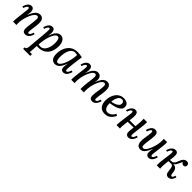

<svg xmlns="http://www.w3.org/2000/svg" viewBox="415 -2151 4047 4047"><g transform="rotate(45 2438.5 -128.0)"><path d="M466 11Q417 11 399 -15.5Q381 -42 381 -91Q381 -119 385.5 -157Q390 -195 395.5 -236.5Q401 -278 405.5 -319Q410 -360 410 -394Q410 -407 406.5 -419.5Q403 -432 394.5 -440.5Q386 -449 369 -449Q345 -449 319.5 -424.5Q294 -400 271.5 -358Q249 -316 231 -265Q213 -214 202.5 -160.5Q192 -107 192 -59Q192 -45 192.5 -29Q193 -13 194 0H95Q94 -12 94 -18.5Q94 -25 94 -33Q94 -52 96 -76.5Q98 -101 102.5 -137Q107 -173 113 -226Q118 -274 121.5 -304.5Q125 -335 127.5 -354.5Q130 -374 131 -386Q132 -398 132 -408Q132 -426 127 -436.5Q122 -447 109 -447Q95 -447 77 -426.5Q59 -406 44 -356L7 -365Q11 -384 20.5 -408.5Q30 -433 46 -456.5Q62 -480 85 -495.5Q108 -511 139 -511Q169 -511 186 -496Q203 -481 210 -455Q217 -429 216 -395Q215 -370 211 -349Q207 -328 204 -309H206Q237 -389 268.5 -433Q300 -477 332 -494Q364 -511 395 -511Q436 -511 460.5 -492.5Q485 -474 496 -443Q507 -412 507 -373Q507 -324 500 -271Q493 -218 486 -171Q479 -124 479 -93Q479 -75 483.5 -64Q488 -53 502 -53Q517 -53 534.5 -73Q552 -93 567 -144L603 -134Q600 -116 590 -91Q580 -66 563 -43Q546 -20 522 -4.5Q498 11 466 11Z M650 255V213Q677 213 689 196.5Q701 180 705 152.5Q709 125 712 90Q720 -6 727.5 -88.5Q735 -171 740.5 -234.5Q746 -298 749 -341Q752 -384 752 -402Q752 -421 748.5 -434Q745 -447 729 -447Q715 -447 697.5 -426.5Q680 -406 665 -356L628 -365Q631 -384 640.5 -408.5Q650 -433 666 -456.5Q682 -480 705 -495.5Q728 -511 759 -511Q800 -511 818.5 -483.5Q837 -456 837 -411Q837 -384 834 -360Q831 -336 827 -315H829Q856 -396 885.5 -438.5Q915 -481 946 -496Q977 -511 1005 -511Q1051 -511 1082 -485.5Q1113 -460 1128.5 -416Q1144 -372 1144 -318Q1144 -222 1111.5 -147.5Q1079 -73 1014.5 -31Q950 11 853 11Q843 11 832 10.5Q821 10 811 9Q807 75 805 113.5Q803 152 801 172.5Q799 193 797 205Q813 204 830 203.5Q847 203 861 202V255ZM869 -34Q908 -34 937 -51.5Q966 -69 986 -98.5Q1006 -128 1018.5 -164Q1031 -200 1036 -237Q1041 -274 1041 -306Q1041 -349 1035 -381Q1029 -413 1015.5 -431Q1002 -449 978 -449Q954 -449 930 -424.5Q906 -400 886 -357Q866 -314 850 -259Q834 -204 826 -143Q822 -120 819.5 -95.5Q817 -71 815 -44Q829 -39 842.5 -36.5Q856 -34 869 -34Z M1513 -511Q1543 -511 1579.5 -506Q1616 -501 1651 -493Q1644 -440 1636 -382.5Q1628 -325 1621.5 -270.5Q1615 -216 1610.5 -172Q1606 -128 1606 -103Q1606 -84 1609.5 -68.5Q1613 -53 1629 -53Q1645 -53 1663 -73.5Q1681 -94 1695 -144L1732 -135Q1728 -116 1718.5 -91.5Q1709 -67 1693 -43.5Q1677 -20 1653.5 -4.5Q1630 11 1599 11Q1561 11 1542 -12Q1523 -35 1523 -79Q1523 -103 1527 -131Q1531 -159 1536 -188H1534Q1512 -124 1488 -85Q1464 -46 1440 -25Q1416 -4 1392.5 3.5Q1369 11 1347 11Q1293 11 1255.5 -30.5Q1218 -72 1218 -166Q1218 -235 1236.5 -297.5Q1255 -360 1292.5 -408Q1330 -456 1385.5 -483.5Q1441 -511 1513 -511ZM1480 -465Q1441 -465 1411 -442.5Q1381 -420 1360.5 -380Q1340 -340 1330 -287.5Q1320 -235 1320 -175Q1320 -119 1332.5 -83.5Q1345 -48 1376 -48Q1401 -48 1425.5 -73.5Q1450 -99 1471.5 -142Q1493 -185 1509.5 -238.5Q1526 -292 1535.5 -348Q1545 -404 1546 -455Q1534 -460 1516.5 -462.5Q1499 -465 1480 -465Z M2462 11Q2412 11 2394.5 -15.5Q2377 -42 2377 -91Q2377 -119 2382 -157Q2387 -195 2393.5 -236.5Q2400 -278 2405 -319Q2410 -360 2410 -394Q2410 -407 2406.5 -419.5Q2403 -432 2394 -440.5Q2385 -449 2368 -449Q2344 -449 2319.5 -424.5Q2295 -400 2274 -358.5Q2253 -317 2236.5 -266.5Q2220 -216 2211 -162.5Q2202 -109 2202 -61Q2202 -47 2202.5 -31Q2203 -15 2204 0H2105Q2104 -12 2103.5 -21.5Q2103 -31 2103 -40Q2103 -79 2108 -128.5Q2113 -178 2119.5 -229Q2126 -280 2131 -324.5Q2136 -369 2135 -397Q2134 -416 2126 -432.5Q2118 -449 2094 -449Q2069 -449 2045 -424.5Q2021 -400 1999.5 -358Q1978 -316 1961 -265Q1944 -214 1934.5 -160.5Q1925 -107 1925 -59Q1925 -45 1926 -29Q1927 -13 1928 0H1829Q1828 -12 1827.5 -18.5Q1827 -25 1827 -33Q1827 -51 1829 -75Q1831 -99 1835 -134.5Q1839 -170 1845 -222Q1851 -271 1855 -302Q1859 -333 1861 -353Q1863 -373 1864 -385Q1865 -397 1865 -408Q1865 -426 1860.5 -436.5Q1856 -447 1843 -447Q1828 -447 1810 -426.5Q1792 -406 1778 -356L1741 -365Q1745 -384 1754 -408.5Q1763 -433 1779 -456.5Q1795 -480 1818 -495.5Q1841 -511 1872 -511Q1902 -511 1919 -497.5Q1936 -484 1943.5 -459.5Q1951 -435 1950 -403Q1949 -378 1945 -355Q1941 -332 1938 -312H1940Q1969 -393 2000 -436Q2031 -479 2062 -495Q2093 -511 2120 -511Q2158 -511 2180.5 -494Q2203 -477 2213.5 -451Q2224 -425 2224 -397Q2224 -375 2221.5 -359Q2219 -343 2212 -314H2214Q2244 -395 2275 -437.5Q2306 -480 2336.5 -495.5Q2367 -511 2395 -511Q2436 -511 2460 -492.5Q2484 -474 2494.5 -443Q2505 -412 2505 -373Q2505 -324 2497.5 -271Q2490 -218 2482.5 -171Q2475 -124 2475 -93Q2475 -75 2479.5 -64Q2484 -53 2498 -53Q2513 -53 2531 -73Q2549 -93 2563 -144L2600 -134Q2597 -116 2586 -91Q2575 -66 2558.5 -43Q2542 -20 2517.5 -4.5Q2493 11 2462 11Z M2891 -511Q2930 -511 2962.5 -499.5Q2995 -488 3015 -462Q3035 -436 3035 -392Q3035 -351 3008 -321.5Q2981 -292 2938 -273Q2895 -254 2845 -242.5Q2795 -231 2749 -225Q2749 -165 2762 -127Q2775 -89 2798.5 -71Q2822 -53 2855 -53Q2880 -53 2907.5 -64Q2935 -75 2961 -99.5Q2987 -124 3008 -166L3049 -144Q3021 -88 2988 -53.5Q2955 -19 2917 -4Q2879 11 2835 11Q2741 11 2693 -46.5Q2645 -104 2645 -206Q2645 -260 2660 -314.5Q2675 -369 2705 -413.5Q2735 -458 2782 -484.5Q2829 -511 2891 -511ZM2878 -466Q2836 -466 2809.5 -437.5Q2783 -409 2769 -364Q2755 -319 2751 -271Q2804 -279 2847 -296.5Q2890 -314 2915.5 -340.5Q2941 -367 2940 -400Q2940 -430 2923.5 -448Q2907 -466 2878 -466Z M3538 11Q3513 11 3494.5 0.5Q3476 -10 3466 -30.5Q3456 -51 3456 -83Q3456 -106 3460.5 -141Q3465 -176 3470 -218L3295 -216Q3291 -179 3286.5 -141.5Q3282 -104 3279 -68Q3278 -48 3278.5 -31Q3279 -14 3281 0H3180Q3179 -10 3179 -17.5Q3179 -25 3179 -33Q3179 -52 3181.5 -76.5Q3184 -101 3189 -137.5Q3194 -174 3200 -227Q3207 -275 3211 -305.5Q3215 -336 3217.5 -355Q3220 -374 3221.5 -386Q3223 -398 3223 -408Q3223 -425 3218 -436Q3213 -447 3199 -447Q3185 -447 3167 -426.5Q3149 -406 3133 -356L3096 -365Q3101 -384 3111.5 -408.5Q3122 -433 3139.5 -456.5Q3157 -480 3181 -495.5Q3205 -511 3236 -511Q3271 -511 3288.5 -493Q3306 -475 3311 -444Q3316 -413 3313 -373Q3311 -350 3308 -322.5Q3305 -295 3301 -266H3476Q3481 -309 3484.5 -346.5Q3488 -384 3489.5 -421Q3491 -458 3488 -500H3588Q3590 -488 3590 -481.5Q3590 -475 3590 -467Q3590 -443 3586 -403Q3582 -363 3576.5 -317Q3571 -271 3565 -225.5Q3559 -180 3555.5 -145Q3552 -110 3552 -92Q3552 -75 3557 -64.5Q3562 -54 3574 -54Q3589 -54 3607 -74Q3625 -94 3639 -144L3676 -135Q3672 -116 3662 -91.5Q3652 -67 3635 -43.5Q3618 -20 3593.5 -4.5Q3569 11 3538 11Z M3894 11Q3853 11 3828.5 -7.5Q3804 -26 3792.5 -57.5Q3781 -89 3781 -127Q3781 -177 3788.5 -229.5Q3796 -282 3803.5 -329Q3811 -376 3811 -407Q3811 -425 3806.5 -436Q3802 -447 3788 -447Q3774 -447 3757 -426.5Q3740 -406 3725 -356L3689 -365Q3692 -384 3702 -408.5Q3712 -433 3728.5 -456.5Q3745 -480 3768.5 -495.5Q3792 -511 3824 -511Q3869 -511 3889 -484.5Q3909 -458 3909 -409Q3909 -380 3904.5 -340Q3900 -300 3894 -257.5Q3888 -215 3883.5 -175.5Q3879 -136 3879 -107Q3879 -95 3882 -81.5Q3885 -68 3894 -59.5Q3903 -51 3919 -51Q3944 -51 3968 -75.5Q3992 -100 4013.5 -142Q4035 -184 4052.5 -235Q4070 -286 4080 -339.5Q4090 -393 4090 -441Q4090 -455 4089.5 -471Q4089 -487 4087 -500H4186Q4188 -488 4188 -481.5Q4188 -475 4188 -467Q4188 -448 4186 -422.5Q4184 -397 4180 -360Q4176 -323 4169 -270Q4163 -222 4159.5 -192Q4156 -162 4153.5 -143.5Q4151 -125 4150.5 -113.5Q4150 -102 4150 -92Q4150 -75 4155 -64.5Q4160 -54 4172 -54Q4187 -54 4205 -74Q4223 -94 4237 -144L4274 -135Q4270 -116 4261 -91.5Q4252 -67 4236 -43.5Q4220 -20 4197 -4.5Q4174 11 4143 11Q4105 11 4084 -12Q4063 -35 4063 -79Q4063 -105 4067.5 -132.5Q4072 -160 4077 -190H4075Q4044 -110 4014.5 -66Q3985 -22 3955.5 -5.5Q3926 11 3894 11Z M4726 11Q4687 11 4665 -16Q4643 -43 4637 -116Q4632 -184 4616.5 -211Q4601 -238 4567 -238L4452 -237L4453 -278H4601V-265Q4664 -264 4692.5 -231.5Q4721 -199 4726 -146Q4730 -97 4737.5 -77Q4745 -57 4763 -56Q4777 -56 4789 -70Q4801 -84 4812 -125L4849 -116Q4843 -87 4828.5 -57.5Q4814 -28 4789 -8.5Q4764 11 4726 11ZM4378 0Q4377 -9 4377 -19Q4377 -29 4377 -40Q4378 -73 4381.5 -114Q4385 -155 4391 -198Q4397 -241 4402.5 -281Q4408 -321 4412 -352.5Q4416 -384 4416 -399Q4417 -417 4414 -432Q4411 -447 4394 -447Q4380 -447 4361.5 -426.5Q4343 -406 4328 -356L4291 -365Q4296 -384 4306.5 -408.5Q4317 -433 4334.5 -456.5Q4352 -480 4376.5 -495.5Q4401 -511 4433 -511Q4483 -511 4498 -473.5Q4513 -436 4505 -362Q4499 -316 4494 -273.5Q4489 -231 4484.5 -192.5Q4480 -154 4477.5 -121Q4475 -88 4475 -62Q4475 -47 4476 -30.5Q4477 -14 4478 0ZM4519 -253 4524 -278Q4565 -278 4591 -299.5Q4617 -321 4637 -378Q4661 -448 4692.5 -479.5Q4724 -511 4769 -511Q4798 -511 4816 -494.5Q4834 -478 4834 -450Q4834 -428 4820.5 -410.5Q4807 -393 4781 -393Q4758 -393 4743 -403.5Q4728 -414 4726 -434Q4712 -425 4702 -409Q4692 -393 4679 -359Q4660 -312 4632.5 -284.5Q4605 -257 4568 -257Z"/></g></svg>

Font: Lora Medium
Style: Italic
Weight: 500
Italic angle: -3°
Designer: Olga Karpushina, Alexei Vanyashin (Cyrillic)
Foundry: Cyreal
Version: Version 3.004